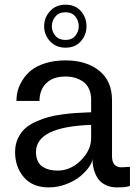

<svg xmlns="http://www.w3.org/2000/svg" viewBox="-20 -794 585 826"><path d="M44.9 -140.1Q44.9 -172.4 57.1 -198.5Q69.3 -224.6 88.1 -241.5Q106.9 -258.3 135.3 -271Q163.6 -283.7 189.2 -290.5Q214.8 -297.4 248 -301.8Q281.2 -306.2 302.5 -307.6Q323.7 -309.1 350.6 -310.1Q365.7 -310.5 372.1 -311V-362.8Q372.6 -390.6 363 -411.4Q353.5 -432.1 336.7 -443.4Q319.8 -454.6 301.3 -459.7Q282.7 -464.8 262.2 -464.8Q208 -464.8 179 -436Q149.9 -407.2 149.9 -359.9H50.8Q50.8 -382.3 56.6 -404.5Q62.5 -426.8 77.6 -450.7Q92.8 -474.6 115.7 -492.7Q138.7 -510.7 176.5 -522.5Q214.4 -534.2 262.2 -534.2Q351.1 -534.2 406.5 -490Q461.9 -445.8 461.9 -362.8V-122.1Q461.9 -74.2 502.9 -74.2L539.1 -76.2V4.9Q529.8 12.2 482.9 12.2Q457.5 12.2 438 3.4Q418.5 -5.4 407.5 -18.1Q396.5 -30.8 389.4 -48.3Q382.3 -65.9 380.1 -81.1Q377.9 -96.2 377.9 -111.8Q377.9 -97.2 363.8 -76.7Q349.6 -56.2 325.9 -36.1Q302.2 -16.1 265.6 -2Q229 12.2 189.9 12.2Q120.1 12.2 82.5 -31.7Q44.9 -75.7 44.9 -140.1ZM134.8 -140.1Q134.8 -117.2 142.6 -100.8Q150.4 -84.5 164.3 -75.9Q178.2 -67.4 193.8 -63.7Q209.5 -60.1 228 -60.1Q283.7 -60.1 327.9 -104Q372.1 -147.9 372.1 -200.2V-256.8Q134.8 -248.5 134.8 -140.1ZM352.1 -681.2Q352.1 -644 327.9 -616.5Q303.7 -588.9 262.2 -588.9Q220.7 -588.9 195.3 -616.5Q169.9 -644 169.9 -681.2Q169.9 -718.3 195.3 -746.1Q220.7 -773.9 262.2 -773.9Q303.7 -773.9 327.9 -746.3Q352.1 -718.8 352.1 -681.2ZM262.2 -622.1Q289.1 -622.1 304 -640.1Q318.8 -658.2 318.8 -681.2Q318.8 -705.1 304 -723.1Q289.1 -741.2 262.2 -741.2Q233.9 -741.2 218.5 -723.1Q203.1 -705.1 203.1 -681.2Q203.1 -657.2 218.5 -639.6Q233.9 -622.1 262.2 -622.1Z"/></svg>

Font: Standard
Style: Regular
Weight: 400
Designer: Bryce Wilner
Version: Version 2.000;PS 2.0;hotconv 16.6.51;makeotf.lib2.5.65220 DE